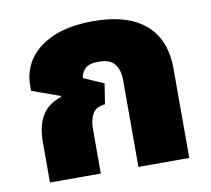

<svg xmlns="http://www.w3.org/2000/svg" viewBox="-67 -638 784 714"><g transform="rotate(-10 325.0 -281.5)"><path d="M66 0V-151Q66 -214 89 -252Q112 -290 161 -306L162 -310L56 -348V-368Q56 -423 86.5 -467Q117 -511 177.5 -537Q238 -563 328 -563Q415 -563 473.5 -537Q532 -511 562 -461Q592 -411 592 -337V0H400V-328Q400 -366 382.5 -388.5Q365 -411 322 -411Q285 -411 270.5 -396Q256 -381 254 -361L330 -328L318 -251Q282 -247 270 -224Q258 -201 258 -169V0Z"/></g></svg>

Font: Noto Sans Thai Black
Style: Regular
Weight: 900
Version: Version 2.001